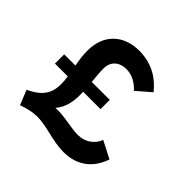

<svg xmlns="http://www.w3.org/2000/svg" viewBox="-172 -902 1103 1103"><g transform="rotate(45 380.0 -350.0)"><path d="M81 -390V-315H185C197 -229 193 -155 91 -103L72 -93L108 -4C150 -18 179 -27 224 -28C305 -28 384 10 475 10C580 10 657 -44 692 -147L587 -201C568 -149 519 -118 465 -118C407 -117 332 -142 262 -137C305 -184 313 -248 310 -315H451V-390H305C301 -425 298 -460 298 -493C298 -548 335 -583 395 -583C442 -583 484 -557 512 -525L598 -599C553 -656 481 -710 372 -710C242 -710 160 -629 160 -500C160 -462 165 -425 172 -390Z"/></g></svg>

Font: Gully SemiBold
Style: Regular
Weight: 600
Designer: jaikishan Patel
Foundry: MagicType
Version: Version 1.000;Glyphs 3.2 (3242)